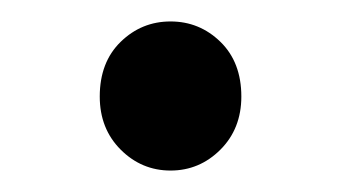

<svg xmlns="http://www.w3.org/2000/svg" viewBox="-20 -146 318 179"><path d="M139 13Q112 13 92.5 -6.5Q73 -26 73 -56Q73 -88 92.5 -107Q112 -126 139 -126Q166 -126 185.5 -107Q205 -88 205 -56Q205 -26 185.5 -6.5Q166 13 139 13Z"/></svg>

Font: Noto Sans TC
Style: Regular
Weight: 400
Designer: Ryoko NISHIZUKA  (kana, bopomofo & ideographs); Paul D. Hunt (Latin, Greek & Cyrillic); Sandoll Communications , Soo-you
Foundry: Adobe
Version: Version 2.004-H2;hotconv 1.0.118;makeotfexe 2.5.65603